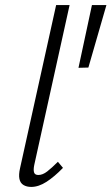

<svg xmlns="http://www.w3.org/2000/svg" viewBox="-20 -731 439 756"><path d="M103 5Q85 5 72.5 -2.5Q60 -10 56.5 -26.5Q53 -43 59 -69L201 -711H254L115 -82Q111 -63 114 -52.5Q117 -42 131 -42Q148 -42 166 -56Q184 -70 208 -94L228 -70Q194 -35 163 -15Q132 5 103 5ZM328 -465 289 -464 342 -711H399Z"/></svg>

Font: Ysabeau Office Light
Style: Italic
Weight: 300
Italic angle: -12°
Designer: Christian Thalmann (Catharsis Fonts)
Version: Version 2.001;gftools[0.9.30]; featfreeze: tnum,lnum,ss02